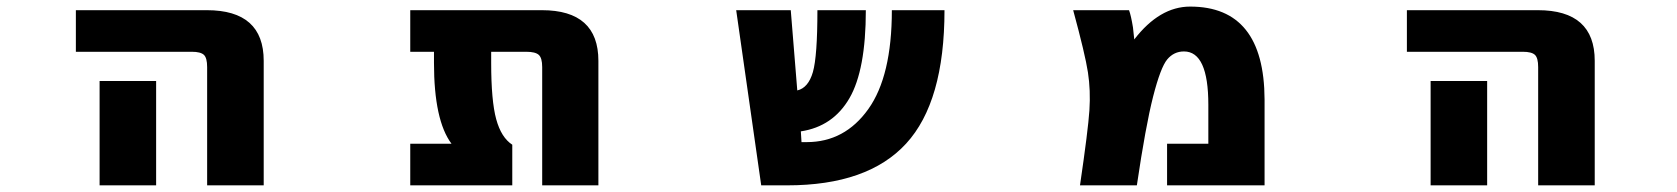

<svg xmlns="http://www.w3.org/2000/svg" viewBox="-20 -555 5040 577"><path d="M208 -399.4V-524.4H601.6Q772.5 -524.4 772.5 -372.1V2H602.5V-353.5Q602.5 -380.9 592.8 -390.1Q583 -399.4 556.6 -399.4ZM449.2 -311.5V-163.1V2H279.3V-163.1V-311.5Z M1778.3 2H1609.4V-353.5Q1609.4 -380.9 1599.1 -390.1Q1588.9 -399.4 1561.5 -399.4H1456.1V-366.2Q1456.1 -252 1471.2 -196.8Q1486.3 -141.6 1519.5 -120.1V2H1212.9V-123H1336.9Q1284.2 -193.4 1284.2 -366.2V-399.4H1212.9V-524.4H1608.4Q1778.3 -524.4 1778.3 -372.1Z M2267.6 2 2192.4 -524.4H2356.4L2376 -283.2Q2409.2 -291 2422.9 -338.4Q2436.5 -385.7 2436.5 -524.4H2582Q2582 -344.7 2532.7 -259.8Q2483.4 -174.8 2386.7 -160.2L2388.7 -127.9H2404.3Q2518.6 -127.9 2589.4 -227.1Q2660.2 -326.2 2660.2 -524.4H2818.4Q2818.4 -249 2703.1 -123.5Q2587.9 2 2345.7 2Z M3388.7 -436.5Q3464.8 -535.2 3556.6 -535.2Q3779.3 -535.2 3780.3 -255.9V2H3487.3V-123H3611.3V-240.2Q3611.3 -400.4 3538.1 -400.4Q3507.8 -400.4 3487.8 -376.5Q3467.8 -352.5 3445.3 -264.6Q3422.9 -176.8 3396.5 2H3225.6Q3250 -164.1 3253.9 -223.6Q3257.8 -283.2 3249.5 -337.4Q3241.2 -391.6 3205.1 -524.4H3373Q3378.9 -508.8 3384.8 -472.7Q3387.7 -448.2 3388.7 -436.5Z M4208 -399.4V-524.4H4601.6Q4772.5 -524.4 4772.5 -372.1V2H4602.5V-353.5Q4602.5 -380.9 4592.8 -390.1Q4583 -399.4 4556.6 -399.4ZM4449.2 -311.5V-163.1V2H4279.3V-163.1V-311.5Z"/></svg>

Font: Gen Shin Gothic Monospace Heavy
Style: Bold
Weight: 800
Designer: [Source Han Sans]
Ryoko NISHIZUKA  (kana & ideographs); Paul D. Hunt (Latin, Greek & Cyrillic); Wenlong ZHANG  (bopomofo
Version: Version 1.002.20150607